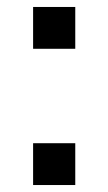

<svg xmlns="http://www.w3.org/2000/svg" viewBox="-20 -531 310 551"><path d="M75 0V-120H196V0ZM75 -391V-511H196V-391Z"/></svg>

Font: Chivo Medium Medium
Style: Regular
Weight: 500
Version: Version 2.002